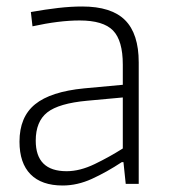

<svg xmlns="http://www.w3.org/2000/svg" viewBox="-20 -566 520 591"><path d="M173 5Q108 5 74 -29.5Q40 -64 40 -130Q40 -206 88 -245Q136 -284 239 -294L358 -305V-367Q358 -441 328 -472Q298 -503 225 -503Q162 -503 80 -485L75 -529Q120 -537 159 -541.5Q198 -546 233 -546Q323 -546 365 -504Q407 -462 407 -374V0H367L360 -67H355Q308 -36 263 -15.5Q218 5 173 5ZM185 -39Q226 -39 271.5 -61Q317 -83 358 -109V-266L249 -256Q161 -248 125.5 -220Q90 -192 90 -133Q90 -39 185 -39Z"/></svg>

Font: Encode Sans Narrow
Style: ExtraLight
Weight: 200
Designer: Pablo Impallari, Andres Torresi
Foundry: Pablo Impallari, Andres Torresi
Version: Version 1.000; ttfautohint (v1.00) -l 8 -r 50 -G 200 -x 14 -